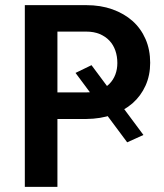

<svg xmlns="http://www.w3.org/2000/svg" viewBox="-20 -731 640 751"><path d="M541 -203.1 337.9 -476.1 275.4 -445.8 477.5 -174.3ZM204.6 -265.6H317.4Q373.5 -266.1 419.4 -282.2Q465.3 -298.3 498.5 -327.1Q531.2 -356 549.3 -396.2Q567.4 -436.5 567.4 -485.4Q567.4 -536.6 549.3 -578.1Q531.2 -619.6 498.5 -648.9Q465.3 -678.2 419.4 -694.6Q373.5 -710.9 317.4 -710.9H77.1V0H204.6ZM204.6 -369.6V-607.4H317.4Q347.2 -607.4 369.9 -597.9Q392.6 -588.4 408.2 -571.8Q423.3 -555.7 431.2 -533.2Q439 -510.7 439 -484.4Q439 -460.4 431.2 -439.5Q423.3 -418.5 407.7 -402.8Q392.1 -387.2 369.6 -378.4Q347.2 -369.6 317.4 -369.6Z"/></svg>

Font: Roboto Mono SemiBold
Style: Regular
Weight: 600
Monospace: yes
Designer: Google
Version: Version 3.000